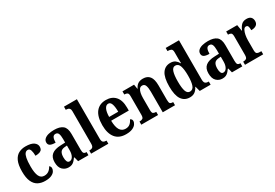

<svg xmlns="http://www.w3.org/2000/svg" viewBox="44 -1720 3848 2689"><g transform="rotate(-30 1968.0 -375.0)"><path d="M258 10Q193 10 144 -16.5Q95 -43 67.5 -103.5Q40 -164 40 -266Q40 -374 68.5 -435.5Q97 -497 146 -522.5Q195 -548 255 -548Q346 -548 388 -518Q430 -488 430 -444Q430 -422 421 -404Q412 -386 386.5 -375Q361 -364 314 -364Q314 -415 302.5 -452.5Q291 -490 259 -490Q235 -490 217 -470Q199 -450 189 -401.5Q179 -353 179 -267Q179 -164 203.5 -111.5Q228 -59 284 -59Q328 -59 359 -83Q390 -107 405 -141Q429 -127 429 -98Q429 -74 413 -49Q397 -24 359.5 -7Q322 10 258 10Z M637 10Q580 10 540 -29.5Q500 -69 500 -152Q500 -233 548.5 -272Q597 -311 695 -314L766 -317V-374Q766 -430 754 -460Q742 -490 708 -490Q676 -490 663 -461Q650 -432 650 -382Q593 -382 565 -397.5Q537 -413 537 -448Q537 -482 561.5 -504.5Q586 -527 627 -537.5Q668 -548 719 -548Q811 -548 857.5 -510Q904 -472 904 -377V-122Q904 -80 915.5 -65.5Q927 -51 957 -51H960V0H793L775 -72H767Q748 -45 730.5 -27Q713 -9 691.5 0.5Q670 10 637 10ZM688 -57Q724 -57 745.5 -94.5Q767 -132 767 -191V-268L730 -265Q680 -261 660.5 -232Q641 -203 641 -148Q641 -105 652.5 -81Q664 -57 688 -57Z M1003 0V-51H1013Q1040 -51 1057 -65Q1074 -79 1074 -123V-647Q1074 -674 1063.5 -687.5Q1053 -701 1039 -705Q1025 -709 1013 -709H1003V-760H1212V-123Q1212 -79 1229 -65Q1246 -51 1273 -51H1282V0Z M1566 10Q1453 10 1395.5 -62Q1338 -134 1338 -265Q1338 -406 1395 -477Q1452 -548 1556 -548Q1652 -548 1707 -487Q1762 -426 1762 -307V-259H1477Q1479 -156 1509.5 -108Q1540 -60 1599 -60Q1644 -60 1672 -84.5Q1700 -109 1715 -144Q1727 -140 1736 -129.5Q1745 -119 1745 -102Q1745 -77 1727 -51Q1709 -25 1669.5 -7.5Q1630 10 1566 10ZM1626 -319Q1626 -397 1610.5 -442Q1595 -487 1559 -487Q1523 -487 1501.5 -443.5Q1480 -400 1479 -319Z M1815 0V-51H1821Q1850 -51 1867.5 -63Q1885 -75 1885 -120V-420Q1885 -462 1868.5 -473.5Q1852 -485 1824 -485H1820V-536H2007L2019 -463H2023Q2042 -505 2073 -526.5Q2104 -548 2156 -548Q2226 -548 2262.5 -502Q2299 -456 2299 -354V-122Q2299 -75 2312.5 -63Q2326 -51 2356 -51H2360V0H2162V-333Q2162 -397 2148.5 -433Q2135 -469 2098 -469Q2069 -469 2052.5 -446.5Q2036 -424 2029 -388Q2022 -352 2022 -311V-116Q2022 -73 2037.5 -62Q2053 -51 2082 -51H2086V0Z M2598 10Q2513 10 2467 -56.5Q2421 -123 2421 -267Q2421 -412 2467 -479.5Q2513 -547 2597 -547Q2646 -547 2675.5 -525Q2705 -503 2723 -469H2728Q2726 -492 2726 -521.5Q2726 -551 2726 -580V-646Q2726 -688 2705 -698.5Q2684 -709 2655 -709H2648V-760H2863V-126Q2863 -81 2880 -66Q2897 -51 2928 -51H2936V0H2760L2738 -81H2734Q2714 -39 2681.5 -14.5Q2649 10 2598 10ZM2638 -60Q2687 -60 2706.5 -113.5Q2726 -167 2726 -268Q2726 -370 2707 -424.5Q2688 -479 2638 -479Q2596 -479 2578 -424.5Q2560 -370 2560 -267Q2560 -163 2578 -111.5Q2596 -60 2638 -60Z M3125 10Q3068 10 3028 -29.5Q2988 -69 2988 -152Q2988 -233 3036.5 -272Q3085 -311 3183 -314L3254 -317V-374Q3254 -430 3242 -460Q3230 -490 3196 -490Q3164 -490 3151 -461Q3138 -432 3138 -382Q3081 -382 3053 -397.5Q3025 -413 3025 -448Q3025 -482 3049.5 -504.5Q3074 -527 3115 -537.5Q3156 -548 3207 -548Q3299 -548 3345.5 -510Q3392 -472 3392 -377V-122Q3392 -80 3403.5 -65.5Q3415 -51 3445 -51H3448V0H3281L3263 -72H3255Q3236 -45 3218.5 -27Q3201 -9 3179.5 0.5Q3158 10 3125 10ZM3176 -57Q3212 -57 3233.5 -94.5Q3255 -132 3255 -191V-268L3218 -265Q3168 -261 3148.5 -232Q3129 -203 3129 -148Q3129 -105 3140.5 -81Q3152 -57 3176 -57Z M3492 0V-51H3496Q3525 -51 3543 -63Q3561 -75 3561 -123V-417Q3561 -462 3545 -473.5Q3529 -485 3500 -485H3497V-536H3675L3692 -436H3696Q3717 -489 3747 -518Q3777 -547 3829 -547Q3878 -547 3900 -523Q3922 -499 3922 -461Q3922 -418 3893 -397Q3864 -376 3811 -376Q3811 -418 3803 -438.5Q3795 -459 3770 -459Q3746 -459 3730.5 -430.5Q3715 -402 3707 -360Q3699 -318 3699 -275V-118Q3699 -73 3715.5 -62Q3732 -51 3758 -51H3786V0Z"/></g></svg>

Font: Noto Serif Lao Condensed
Style: Bold
Weight: 700
Width: 3
Designer: Monotype Design Team
Foundry: Monotype Imaging Inc.
Version: Version 2.003; ttfautohint (v1.8.4.7-5d5b)